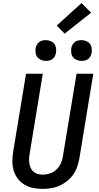

<svg xmlns="http://www.w3.org/2000/svg" viewBox="-20 -1211 640 1239"><path d="M256 8Q224 8 194 2Q164 -4 138.5 -19Q113 -34 95 -57.5Q77 -81 68.5 -109.5Q60 -138 60 -169.5Q60 -201 65 -232L148 -735H256L171 -217Q168 -201 167.5 -185Q167 -169 170 -153.5Q173 -138 179.5 -124.5Q186 -111 198 -101.5Q210 -92 225 -88Q240 -84 257 -84Q280 -84 303 -92Q326 -100 344.5 -117.5Q363 -135 373 -157.5Q383 -180 386 -203L474 -735H582L492 -188Q487 -161 478 -134.5Q469 -108 452.5 -84.5Q436 -61 413 -42.5Q390 -24 364 -12.5Q338 -1 310.5 3.5Q283 8 256 8ZM506 -818Q490 -818 475.5 -824Q461 -830 451.5 -841.5Q442 -853 440 -869Q438 -885 440 -901Q442 -912 448 -922.5Q454 -933 463 -940Q472 -947 483.5 -949.5Q495 -952 506 -952Q522 -952 536.5 -946Q551 -940 560 -928.5Q569 -917 571.5 -901Q574 -885 571 -869Q569 -858 563.5 -847.5Q558 -837 548.5 -830Q539 -823 528 -820.5Q517 -818 506 -818ZM276 -818Q260 -818 245.5 -824Q231 -830 221.5 -841.5Q212 -853 210 -869Q208 -885 210 -901Q212 -912 218 -922.5Q224 -933 233 -940Q242 -947 253.5 -949.5Q265 -952 276 -952Q292 -952 306.5 -946Q321 -940 330 -928.5Q339 -917 341.5 -901Q344 -885 341 -869Q339 -858 333.5 -847.5Q328 -837 318.5 -830Q309 -823 298 -820.5Q287 -818 276 -818ZM397 -994 346 -1046 506 -1191 568 -1129Z"/></svg>

Font: Iosevka Aile Semibold
Style: Italic
Weight: 600
Italic angle: -9°
Designer: Belleve Invis
Foundry: Belleve Invis
Version: Version 31.1.0; ttfautohint (v1.8.4)